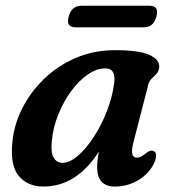

<svg xmlns="http://www.w3.org/2000/svg" viewBox="-20 -654 619 685"><path d="M457 -150Q448.5 -119 451.8 -105.2Q455 -91.5 468 -91.5Q476.5 -91.5 483.8 -95.5Q491 -99.5 501.5 -108Q517.5 -120.5 528.5 -115Q544.5 -106 530 -72.5Q512.5 -35 474.2 -11.8Q436 11.5 390 11.5Q326.5 11.5 326.5 -57.5Q326.5 -69.5 328 -82.8Q329.5 -96 333 -113.5Q253 11.5 135 11.5Q78.5 11.5 47.2 -26Q16 -63.5 24 -144Q29 -206 58.2 -265Q87.5 -324 136.2 -371.5Q185 -419 249.5 -447Q314 -475 391 -475Q476 -475 513.2 -458Q550.5 -441 548 -413.5Q546 -398.5 538 -390.2Q530 -382 521.5 -374Q513 -366 509 -352ZM165 -153Q160.5 -108.5 171.8 -90.8Q183 -73 203 -73Q228 -73 257.5 -98Q287 -123 314.2 -164.8Q341.5 -206.5 361.2 -257Q381 -307.5 387.5 -358Q394 -410 356 -410Q324.5 -410 292.5 -387.8Q260.5 -365.5 233.2 -328Q206 -290.5 187.8 -245Q169.5 -199.5 165 -153ZM225 -594.5Q235 -633.5 270.5 -633.5H513.5Q548.5 -633.5 538 -595Q528 -556.5 493 -556.5H249.5Q214.5 -556.5 225 -594.5Z"/></svg>

Font: Fraunces 9pt Soft SemiBold
Style: Italic
Weight: 600
Italic angle: -16°
Version: Version 1.000;[b76b70a41]